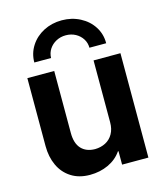

<svg xmlns="http://www.w3.org/2000/svg" viewBox="-113 -836 797 930"><g transform="rotate(-15 285.5 -371.5)"><path d="M50.8 -182.6V-523.4H185.5V-211.9Q185.5 -160.2 210.2 -133.5Q234.9 -106.9 279.3 -106.4Q308.6 -106.9 332 -119.1Q355.5 -131.3 369.1 -155.3Q382.8 -179.2 382.8 -212.9V-523.4H517.6V0H385.7V-67.4H382.8Q357.9 -31.2 315.9 -11.7Q273.9 7.8 223.6 7.8Q168.9 7.8 129.9 -17.1Q90.8 -42 70.8 -85.2Q50.8 -128.4 50.8 -182.6ZM463.4 -587.9H379.4Q379.4 -612.3 366.7 -632.3Q354 -652.3 332.3 -664.1Q310.5 -675.8 283.7 -675.8Q257.3 -675.8 235.4 -664.1Q213.4 -652.3 200.4 -632.3Q187.5 -612.3 187 -587.9H103Q103 -633.3 127 -670.7Q150.9 -708 192.1 -729.5Q233.4 -751 283.7 -751Q333.5 -751 375 -729.5Q416.5 -708 440.2 -670.7Q463.9 -633.3 463.4 -587.9Z"/></g></svg>

Font: Reddit Sans Chocolate
Style: Bold
Weight: 700
Designer: Stephen Hutchings
Foundry: Reddit
Version: Version 1.011